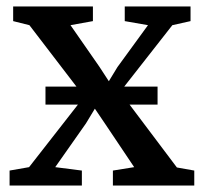

<svg xmlns="http://www.w3.org/2000/svg" viewBox="-20 -571 627 591"><path d="M69.5 -56.5 239 -273.5 70.5 -493.5 20.5 -506V-551H266V-506L197 -493.5L286 -365.5L315 -321L341.5 -364.5L435.5 -493.5L364 -506V-551H566.5V-506L510.5 -493.5L349.5 -288L524.5 -55.5L578 -46V0H327.5V-46L393 -56.5L303.5 -190L272 -236.5L244.5 -191L150 -56.5L232 -46V0H9.5V-46ZM465 -304.5V-249H120V-304.5Z"/></svg>

Font: Merriweather 28pt
Style: Regular
Weight: 400
Version: Version 2.100